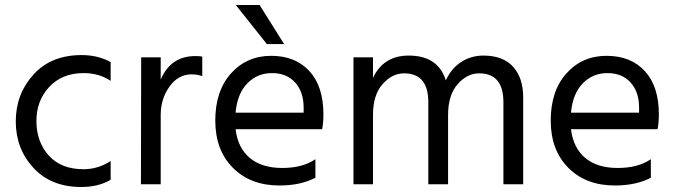

<svg xmlns="http://www.w3.org/2000/svg" viewBox="-20 -736 2699 767"><path d="M304 11Q184 11 113.5 -65.5Q43 -142 43 -251Q43 -360 113.5 -438Q184 -516 306 -516Q371 -516 422 -488V-413Q376 -444 314 -444Q228 -444 176.5 -388.5Q125 -333 125.5 -251Q126 -169 175 -114.5Q224 -60 314 -60Q372 -60 422 -93V-18Q374 11 304 11Z M622 0H543L544 -507H622V-418Q662 -512 760 -512Q778 -512 788 -510V-432Q767 -439 745 -439Q692 -439 657 -390Q622 -341 622 -277Z M1115 -560H1046L922 -716H1017ZM921 -286H1193V-306Q1193 -369 1159 -406.5Q1125 -444 1066.5 -444Q1008 -444 968 -403Q928 -362 921 -286ZM1096 5Q981 5 910.5 -65.5Q840 -136 840 -254.5Q840 -373 903 -443Q966 -513 1063 -513Q1160 -513 1216 -452Q1272 -391 1272 -279Q1272 -247 1267 -220H921Q930 -145 978 -105Q1026 -65 1107.5 -65Q1189 -65 1240 -100V-26Q1181 5 1096 5Z M2070 0H1991V-328Q1991 -443 1894 -443Q1846 -443 1808 -399.5Q1770 -356 1770 -277V0H1691V-328Q1691 -443 1594 -443Q1546 -443 1508 -399.5Q1470 -356 1470 -277V0H1392V-507H1470V-425Q1512 -514 1613 -514Q1730 -514 1761 -415Q1783 -463 1822.5 -488.5Q1862 -514 1911 -514Q1990 -514 2030 -469Q2070 -424 2070 -348Z M2261 -286H2533V-306Q2533 -369 2499 -406.5Q2465 -444 2406.5 -444Q2348 -444 2308 -403Q2268 -362 2261 -286ZM2436 5Q2321 5 2250.5 -65.5Q2180 -136 2180 -254.5Q2180 -373 2243 -443Q2306 -513 2403 -513Q2500 -513 2556 -452Q2612 -391 2612 -279Q2612 -247 2607 -220H2261Q2270 -145 2318 -105Q2366 -65 2447.5 -65Q2529 -65 2580 -100V-26Q2521 5 2436 5Z"/></svg>

Font: Hind Vadodara
Style: Regular
Weight: 400
Designer: Hitesh Malaviya
Foundry: Indian Type Foundry
Version: Version 0.702;PS 1.0;hotconv 1.0.81;makeotf.lib2.5.63406